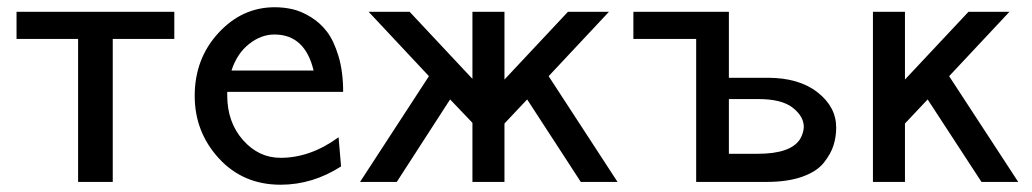

<svg xmlns="http://www.w3.org/2000/svg" viewBox="-20 -505 2864 533"><path d="M25.9 -397V-472.2H463.9V-397H293V0H196.8V-397Z M520.5 -238.8Q520.5 -341.8 586.2 -413.3Q651.9 -484.9 742.7 -484.9Q767.6 -484.9 791.7 -479.5Q815.9 -474.1 842.3 -458Q868.7 -441.9 887.7 -417Q906.7 -392.1 919.7 -349.1Q932.6 -306.2 932.6 -250H610.8V-240.2Q610.8 -166 654.3 -116.5Q697.8 -66.9 758.8 -66.9Q841.8 -66.9 919.9 -124L926.8 -43Q847.7 7.8 758.8 7.8Q654.8 7.8 587.6 -65.4Q520.5 -138.7 520.5 -238.8ZM622.6 -309.1H850.6Q826.7 -409.2 741.7 -409.2Q704.6 -409.2 671.1 -382.6Q637.7 -356 622.6 -309.1Z M979.5 0 1170.4 -293V-293.9L1003.4 -472.2H1117.2L1291.5 -286.1V-472.2H1380.4V-284.2L1556.6 -472.2H1670.4L1503.4 -293.9V-293L1694.3 0H1592.3L1443.4 -229L1380.4 -162.1V0H1291.5V-164.1L1229.5 -229L1081.5 0Z M1738.3 -397V-472.2H2003.4V-289.1H2111.3Q2198.2 -289.1 2249.8 -248.5Q2301.3 -208 2301.3 -150.9Q2301.3 -125 2293.9 -101.6Q2286.6 -78.1 2267.1 -53.5Q2247.6 -28.8 2207 -14.4Q2166.5 0 2108.4 0H1912.6V-397ZM2003.4 -78.1H2083.5Q2175.3 -78.1 2201.2 -119.1Q2210.9 -136.2 2211.4 -152.8Q2211.4 -181.6 2180.9 -205.8Q2150.4 -230 2085.4 -230H2003.4Z M2403.3 0V-472.2H2492.2V-284.2L2668.5 -472.2H2782.2L2615.2 -293.9V-293L2806.6 0H2704.6L2555.2 -229L2492.2 -162.1V0Z"/></svg>

Font: CMU Bright
Style: SemiBold
Weight: 600
Version: Version 0.7.0